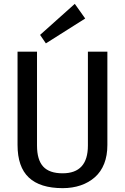

<svg xmlns="http://www.w3.org/2000/svg" viewBox="-20 -968 648 996"><path d="M305 8Q188 8 129.5 -47Q71 -102 71 -216V-700H172V-213Q172 -139 204 -104Q236 -69 305 -69Q436 -69 436 -213V-700H537V-216Q537 -161 520.5 -119Q504 -77 472.5 -49Q441 -21 398.5 -6.5Q356 8 305 8ZM422 -872 218 -743 188 -787 368 -948Z"/></svg>

Font: Pathway Extreme SemiCondensed Medium
Style: Regular
Weight: 500
Width: 4
Version: Version 1.001;gftools[0.9.26]